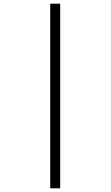

<svg xmlns="http://www.w3.org/2000/svg" viewBox="-20 -780 599 1040"><path d="M252 240V-760H306V240Z"/></svg>

Font: Noto Serif Hentaigana EL
Style: Regular
Weight: 400
Designer: Kazuhiro Yamada
Foundry: nipponia
Version: Version 1.000